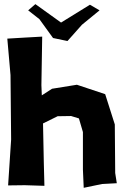

<svg xmlns="http://www.w3.org/2000/svg" viewBox="-20 -899 611 935"><path d="M117.2 -848.6 171.9 -805.7 238.3 -713.9 308.6 -699.2 378.9 -778.3 464.8 -848.6 418 -876 277.3 -789.1 152.3 -878.9ZM15.6 -710.9 31.2 -533.2 34.2 -219.7 19.5 3.9 100.6 2.9 196.3 5.9 193.4 -105.5 189.5 -297.9 260.7 -333 326.2 -334 364.3 -322.3 383.8 -255.9V-73.2L387.7 15.6L476.6 -2.9L548.8 -6.8L541 -56.6L539.1 -293L492.2 -440.4L354.5 -486.3L233.4 -466.8L183.6 -434.6L181.6 -484.4L185.5 -720.7L97.7 -715.8Z"/></svg>

Font: MaokenAssortedSans-TC
Style: Regular
Weight: 500
Version: Version 0.83